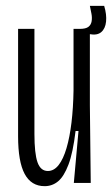

<svg xmlns="http://www.w3.org/2000/svg" viewBox="-20 -627 384 658"><path d="M133 11Q87 11 64.5 -31Q42 -73 42 -160V-528H98V-168Q98 -101 108.5 -71Q119 -41 144 -41Q165 -41 181 -61.5Q197 -82 208 -119.5Q219 -157 225 -207Q231 -257 232 -317V-528H288V-266L291 0H233L249 -178H239Q230 -103 214.5 -62.5Q199 -22 179 -5.5Q159 11 133 11ZM287 -510 251 -516 253 -528Q274 -528 283 -535Q292 -542 294 -554Q296 -566 293.5 -579.5Q291 -593 288 -607H337Q346 -577 343.5 -553Q341 -529 327 -517Q313 -505 287 -510Z"/></svg>

Font: Bricolage Grotesque 72pt Condensed ExtraLight
Style: Regular
Weight: 250
Width: 3
Designer: Mathieu Triay
Foundry: Atelier Triay
Version: Version 1.001;gftools[0.9.33.dev8+g029e19f]